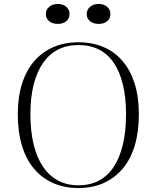

<svg xmlns="http://www.w3.org/2000/svg" viewBox="-20 -937 792 972"><path d="M377 -723Q447 -723 503.5 -699Q560 -675 600 -628.5Q640 -582 661.5 -514.5Q683 -447 683 -358Q683 -269 662 -199.5Q641 -130 600.5 -82.5Q560 -35 504 -10Q448 15 377 15Q306 15 249.5 -10Q193 -35 152.5 -82.5Q112 -130 91 -200Q70 -270 70 -358Q70 -444 91 -511.5Q112 -579 152 -626Q192 -673 249 -698Q306 -723 377 -723ZM377 -709Q319 -709 274 -686Q229 -663 198 -618.5Q167 -574 150.5 -509Q134 -444 134 -359Q134 -272 150.5 -205Q167 -138 198 -92.5Q229 -47 274 -23Q319 1 377 1Q436 1 480.5 -22.5Q525 -46 555.5 -92Q586 -138 602 -205Q618 -272 618 -359Q618 -444 602 -509.5Q586 -575 555.5 -619.5Q525 -664 480.5 -686.5Q436 -709 377 -709ZM480 -917Q506 -917 522.5 -902.5Q539 -888 539 -866Q539 -843 522.5 -829.5Q506 -816 480 -816Q453 -816 436 -829.5Q419 -843 419 -866Q419 -888 436 -902.5Q453 -917 480 -917ZM273 -917Q299 -917 315.5 -902.5Q332 -888 332 -866Q332 -843 315.5 -829.5Q299 -816 273 -816Q246 -816 229 -829.5Q212 -843 212 -866Q212 -888 229 -902.5Q246 -917 273 -917Z"/></svg>

Font: Kalnia Light
Style: Regular
Weight: 300
Designer: Frida Medrano
Foundry: Frida Medrano
Version: Version 1.105